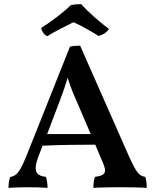

<svg xmlns="http://www.w3.org/2000/svg" viewBox="-20 -902 748 925"><path d="M208 -728C238 -747 305 -781 334 -795C373 -778 419 -751 455 -729C478 -735 494 -746 505 -762C451 -803 405 -845 371 -882C355 -882 337 -881 321 -877C281 -838 225 -797 178 -767C181 -754 191 -733 208 -728ZM680 -50C650 -54 637 -70 600 -152L366 -682C346 -682 334 -681 317 -677L109 -155C77 -77 64 -56 29 -49C23 -33 21 -15 21 3C40 2 74 0 107 0C140 0 186 1 209 3C209 -17 206 -35 201 -50C150 -55 140 -83 165 -148L185 -200C264 -204 357 -205 439 -205L472 -127C497 -71 490 -57 438 -50C432 -36 430 -19 430 3C455 1 529 0 561 0C593 0 661 1 687 3C687 -17 685 -33 680 -50ZM207 -256 265 -408C280 -447 293 -484 306 -527C319 -486 332 -452 352 -408L417 -256Z"/></svg>

Font: Vollkorn Semibold
Style: Regular
Weight: 600
Designer: Friedrich Althausen
Foundry: Friedrich Althausen
Version: Version 4.015;PS 004.015;hotconv 1.0.88;makeotf.lib2.5.64775